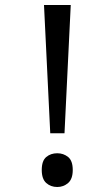

<svg xmlns="http://www.w3.org/2000/svg" viewBox="-20 -734 423 768"><path d="M181 -201 156 -714H263L238 -201ZM147 -54Q147 -91 165 -106Q183 -121 209 -121Q234 -121 252.5 -106Q271 -91 271 -54Q271 -18 252.5 -2Q234 14 209 14Q183 14 165 -2Q147 -18 147 -54Z"/></svg>

Font: lbangla85
Style: Book
Weight: 400
Designer: Jelle Bosma - Monotype Design Team
Foundry: Monotype Imaging Inc.
Version: Version 2.003